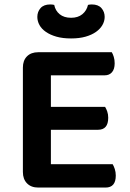

<svg xmlns="http://www.w3.org/2000/svg" viewBox="-20 -842 585 864"><path d="M152 2Q120 2 101.5 -17Q83 -36 83 -68V-538Q83 -570 101.5 -588.5Q120 -607 152 -607H483Q488 -599 492 -586Q496 -573 496 -557Q496 -531 484 -517Q472 -503 451 -503H209V-361H453Q458 -353 462.5 -340.5Q467 -328 467 -312Q467 -258 421 -258H209V-103H487Q492 -95 496.5 -81.5Q501 -68 501 -52Q501 2 455 2ZM300 -762Q331 -762 350.5 -778Q370 -794 376 -820Q381 -821 384.5 -821.5Q388 -822 393 -822Q422 -822 436.5 -805.5Q451 -789 451 -766Q451 -747 441 -729.5Q431 -712 412 -698.5Q393 -685 365 -677Q337 -669 300 -669Q262 -669 234 -677Q206 -685 186.5 -698.5Q167 -712 157.5 -729.5Q148 -747 148 -766Q148 -789 162.5 -805.5Q177 -822 206 -822Q211 -822 215 -821.5Q219 -821 224 -820Q229 -794 248.5 -778Q268 -762 300 -762Z"/></svg>

Font: Baloo 2 SemiBold
Style: Regular
Weight: 600
Designer: Sarang Kulkarni and Ek Type
Foundry: Ek Type
Version: Version 1.640;hotconv 1.0.111;makeotfexe 2.5.65597; ttfautoh